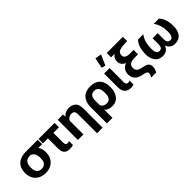

<svg xmlns="http://www.w3.org/2000/svg" viewBox="196 -2124 3569 3569"><g transform="rotate(-45 1981.0 -339.0)"><path d="M310 15C469 15 585 -88 585 -250V-265C585 -315 574 -358 554 -393C550 -401 545 -408 540 -415H640V-530H327C155 -530 36 -445 36 -264V-249C36 -88 152 15 310 15ZM311 -95C219 -95 184 -158 184 -243V-268C184 -322 197 -363 224 -388C252 -415 286 -427 326 -424C403 -424 437 -338 437 -273V-244C437 -160 403 -95 311 -95Z M661 -415H792V-153C792 -46 831 15 944 15C960 15 977 13 995 10C1014 8 1027 4 1034 0V-101C1020 -96 1006 -92 991 -92C945 -92 936 -126 936 -165V-415H1083V-530H661Z M1505 164H1651V-333C1651 -411 1634 -465 1600 -495C1565 -526 1520 -542 1465 -542C1407 -542 1343 -518 1309 -469H1307L1305 -530H1165V0H1311V-359C1321 -382 1336 -400 1356 -411C1375 -424 1396 -431 1419 -431C1482 -431 1505 -400 1505 -339Z M1764 164H1910V-54C1939 -6 2016 10 2067 10C2221 10 2288 -122 2288 -260V-276C2288 -444 2200 -544 2029 -544C1854 -544 1764 -434 1764 -264ZM2025 -99C1980 -99 1925 -126 1910 -171V-283C1910 -361 1931 -432 2022 -432C2112 -432 2140 -364 2140 -284V-250C2140 -171 2116 -99 2025 -99Z M2550 15C2580 15 2611 8 2625 0V-101C2611 -96 2596 -92 2581 -92C2535 -92 2527 -126 2527 -165V-528H2383V-161C2383 -52 2438 15 2550 15ZM2504 -615 2593 -820 2468 -842 2427 -636Z M2952 144 3080 143C3103 106 3117 63 3117 20C3117 -66 3057 -86 2983 -102L2936 -112C2894 -122 2867 -137 2853 -159C2840 -178 2833 -202 2834 -229C2834 -319 2923 -335 2995 -335H3081V-451H2995C2933 -451 2850 -458 2850 -539C2850 -583 2870 -613 2908 -628C2948 -644 3015 -651 3112 -652V-764H2688V-649H2784C2737 -624 2709 -579 2709 -525C2708 -483 2719 -449 2743 -423C2763 -401 2786 -385 2813 -377C2729 -356 2685 -283 2685 -199C2687 -90 2751 -34 2853 -10L2900 0C2927 7 2948 14 2960 21C2972 28 2979 39 2979 52C2979 81 2965 119 2952 144Z M3389 15C3470 15 3523 -23 3551 -99C3578 -21 3632 15 3710 15C3863 15 3921 -102 3921 -240C3921 -337 3899 -461 3824 -530H3686C3752 -448 3773 -339 3773 -236C3773 -188 3766 -152 3752 -130C3740 -106 3720 -95 3693 -95C3639 -95 3617 -133 3617 -200V-355H3484V-200C3484 -133 3462 -95 3408 -95C3335 -95 3328 -181 3328 -236C3328 -339 3349 -448 3415 -530H3277C3203 -462 3180 -335 3180 -240C3180 -105 3238 15 3389 15Z"/></g></svg>

Font: Cheyenne Sans
Style: Bold
Weight: 700
Designer: The Public Sans project authors (U.S. Web Design System), Libre Franklin designed by Pablo Impallari and Rodrigo Fuenzal
Foundry: The Cheyenne Sans Project Authors
Version: Version 2.007